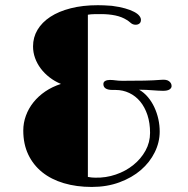

<svg xmlns="http://www.w3.org/2000/svg" viewBox="-20 -720 734 749"><path d="M70.8 -210.9Q70.8 -240.7 81.1 -268.8Q91.3 -296.9 110.4 -320.8Q129.4 -344.7 156.7 -363.3Q184.1 -381.8 217.8 -392.6Q192.9 -402.8 172.9 -418.5Q152.8 -434.1 138.7 -453.1Q124.5 -472.2 116.7 -493.9Q108.9 -515.6 108.9 -539.1Q108.9 -574.2 126.2 -603.5Q143.6 -632.8 176.3 -654.3Q209 -675.8 255.9 -687.7Q302.7 -699.7 361.8 -699.7Q370.1 -699.7 385.5 -699.2Q400.9 -698.7 416.5 -697.3Q446.3 -693.4 467.8 -687.3Q489.3 -681.2 503.2 -673.8Q517.1 -666.5 523.4 -658.4Q529.8 -650.4 529.8 -642.6Q529.8 -632.8 523.9 -628.2Q518.1 -623.5 509.3 -623.5Q498 -623.5 490 -630.6Q481.9 -637.7 474.6 -642.1Q455.6 -654.3 429.9 -659.7Q404.3 -665 374.5 -665Q361.8 -665 348.1 -664.8Q334.5 -664.6 322.8 -662.6V-29.8Q337.9 -26.9 351.6 -26.9Q393.1 -25.9 431.6 -39.1Q470.2 -52.2 500 -76.2Q529.8 -100.1 547.6 -132.3Q565.4 -164.6 565.4 -201.7Q565.4 -240.2 555.2 -271.2Q544.9 -302.2 526.9 -324Q508.8 -345.7 484.1 -357.4Q459.5 -369.1 430.7 -369.1H419.4Q383.3 -369.1 383.3 -392.1Q383.3 -400.4 390.6 -404.3Q397.9 -408.2 408.7 -408.2Q415 -408.2 420.4 -407.7Q425.8 -407.2 431.2 -406.5Q436.5 -405.8 442.9 -405.3Q449.2 -404.8 457.5 -404.8Q506.3 -404.8 542.7 -405.5Q579.1 -406.2 609.4 -408.7Q629.9 -410.6 639.6 -403.1Q649.4 -395.5 649.4 -384.3Q649.4 -376.5 641.4 -371.1Q633.3 -365.7 615.7 -365.7Q605.5 -365.7 595.2 -366.5Q585 -367.2 574 -367.9Q563 -368.7 550.5 -369.4Q538.1 -370.1 522.5 -370.1Q541.5 -359.4 556.6 -341.6Q571.8 -323.7 582 -301.8Q592.3 -279.8 597.7 -255.4Q603 -231 603 -207Q603 -165 583.7 -126Q564.5 -86.9 529.8 -56.9Q495.1 -26.9 446 -8.8Q397 9.3 337.9 9.3Q278.3 9.3 229 -5.4Q179.7 -20 144.5 -48.3Q109.4 -76.7 90.1 -117.4Q70.8 -158.2 70.8 -210.9Z"/></svg>

Font: Limelight
Style: Regular
Weight: 400
Designer: Nicole Fally with help from Eben Sorkin
Foundry: Nicole Fally with help from Eben Sorkin
Version: Version 1.002